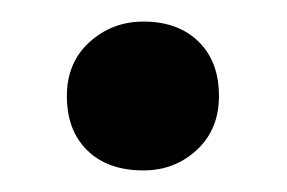

<svg xmlns="http://www.w3.org/2000/svg" viewBox="-20 -150 266 178"><path d="M113 -130Q145 -130 164 -111.5Q183 -93 183 -61Q183 -30 162.5 -11Q142 8 113 8Q80 8 61 -10.5Q42 -29 42 -61Q42 -92 63 -111Q84 -130 113 -130Z"/></svg>

Font: Bitter Pro SemiBold
Style: Regular
Weight: 600
Designer: Sol Matas, and Bitter project Authors
Foundry: Sol Matas
Version: Version 1.010